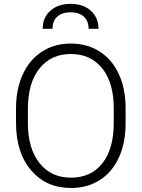

<svg xmlns="http://www.w3.org/2000/svg" viewBox="-20 -941 717 971"><path d="M61 0ZM615.2 -316.9Q615.2 -218.8 581.3 -144.5Q547.4 -70.3 484.4 -30.3Q421.4 9.8 338.9 9.8Q214.4 9.8 137.7 -79.3Q61 -168.5 61 -319.8V-393.1Q61 -490.2 95.5 -565.2Q129.9 -640.1 192.9 -680.4Q255.9 -720.7 337.9 -720.7Q419.9 -720.7 482.7 -681.2Q545.4 -641.6 579.6 -569.3Q613.8 -497.1 615.2 -401.9ZM555.2 -394Q555.2 -522.5 497.1 -595.2Q439 -668 337.9 -668Q238.8 -668 179.9 -595Q121.1 -522 121.1 -391.1V-316.9Q121.1 -190.4 179.7 -116.5Q238.3 -42.5 338.9 -42.5Q440.9 -42.5 498 -115.5Q555.2 -188.5 555.2 -318.8ZM428.2 -795.4Q428.2 -834 404.3 -856.4Q380.4 -878.9 337.4 -878.9Q294.4 -878.9 270 -857.4Q245.6 -835.9 245.6 -795.4H195.8Q195.8 -851.6 234.4 -886.5Q272.9 -921.4 337.4 -921.4Q401.9 -921.4 439.9 -886.2Q478 -851.1 478 -795.4Z"/></svg>

Font: Roboto Light
Style: Regular
Weight: 300
Designer: Google
Version: Version 2.134; 2016; ttfautohint (v1.6)